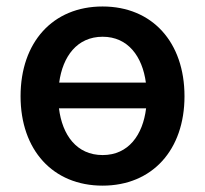

<svg xmlns="http://www.w3.org/2000/svg" viewBox="-20 -573 645 604"><path d="M302.6 11C459.2 11 560.4 -101.6 560.4 -270.2C560.4 -440 459.2 -552.6 302.6 -552.6C146 -552.6 44.7 -440 44.7 -270.2C44.7 -101.6 146 11 302.6 11ZM165.5 -232.2H439.6C429.3 -148.4 384.2 -85.2 302.9 -85.2C220.9 -85.2 175.8 -148.4 165.5 -232.2ZM166.2 -313.2C177.2 -395.2 222.3 -457.4 302.9 -457.4C382.8 -457.4 427.9 -395.2 438.9 -313.2Z"/></svg>

Font: Magic Ui Pro Semi Bold
Style: Regular
Weight: 600
Designer: Stefan Endress, Andreas Faust
Version: Version 1.000;FEAKit 1.0